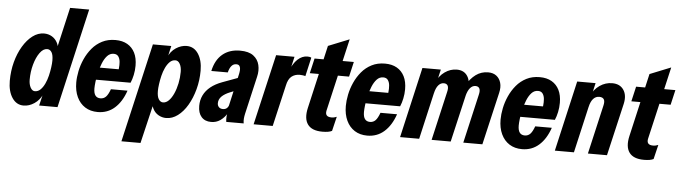

<svg xmlns="http://www.w3.org/2000/svg" viewBox="-53 -949 4905 1383"><g transform="rotate(5 2399.5 -257.5)"><path d="M243 0 265 -92 267 -86Q246 -40 208.5 -15Q171 10 131 10Q79 10 48 -37Q17 -84 17 -159Q17 -230 34 -294.5Q51 -359 81.5 -410Q112 -461 151 -490.5Q190 -520 234 -520Q265 -520 290.5 -505Q316 -490 330.5 -462Q345 -434 342 -394L330 -399L404 -720H542L376 0ZM203 -100Q226 -100 243.5 -117Q261 -134 274 -161.5Q287 -189 294.5 -220.5Q302 -252 306 -281.5Q310 -311 310 -331Q310 -372 298 -391Q286 -410 266 -410Q237 -410 212.5 -376Q188 -342 173.5 -289.5Q159 -237 159 -180Q159 -146 171.5 -123Q184 -100 203 -100Z M667 10Q614 10 575.5 -14.5Q537 -39 516 -84Q495 -129 495 -189Q495 -227 504 -271.5Q513 -316 532.5 -359.5Q552 -403 582 -439Q612 -475 654 -496.5Q696 -518 750 -518Q801 -518 836.5 -497.5Q872 -477 891 -439Q910 -401 910 -346Q910 -312 903 -279Q896 -246 885 -221H581L600 -310H818L784 -271Q789 -290 792 -315Q795 -340 793 -363.5Q791 -387 780 -402.5Q769 -418 746 -418Q719 -418 699.5 -397Q680 -376 666.5 -342.5Q653 -309 644.5 -273Q636 -237 632.5 -206Q629 -175 629 -158Q629 -123 641.5 -106.5Q654 -90 678 -90Q702 -90 718 -106.5Q734 -123 748 -162H868Q840 -80 789 -35Q738 10 667 10Z M1162 10Q1132 10 1106 -5Q1080 -20 1065.5 -48.5Q1051 -77 1054 -116L1069 -111L994 205H856L1021 -510H1154L1133 -418L1130 -424Q1150 -471 1187.5 -495.5Q1225 -520 1265 -520Q1318 -520 1349 -473Q1380 -426 1380 -351Q1380 -281 1362.5 -216Q1345 -151 1315 -100Q1285 -49 1245.5 -19.5Q1206 10 1162 10ZM1130 -100Q1152 -100 1171.5 -119.5Q1191 -139 1206 -172.5Q1221 -206 1229.5 -247Q1238 -288 1238 -330Q1238 -365 1225.5 -387.5Q1213 -410 1193 -410Q1170 -410 1152.5 -393Q1135 -376 1122 -348.5Q1109 -321 1101.5 -289.5Q1094 -258 1090 -228.5Q1086 -199 1086 -179Q1086 -139 1098.5 -119.5Q1111 -100 1130 -100Z M1596 0Q1593 -20 1595 -40Q1597 -60 1601 -82L1597 -83L1658 -352Q1661 -366 1662 -381.5Q1663 -397 1656.5 -408.5Q1650 -420 1632 -420Q1612 -420 1598 -404Q1584 -388 1576 -356H1457Q1474 -436 1524 -478Q1574 -520 1651 -520Q1714 -520 1747.5 -494.5Q1781 -469 1790.5 -428.5Q1800 -388 1789 -343L1726 -70Q1722 -52 1720.5 -35.5Q1719 -19 1722 0ZM1487 10Q1442 10 1417 -18.5Q1392 -47 1392 -98Q1392 -140 1409 -175Q1426 -210 1459.5 -237Q1493 -264 1542 -282L1691 -337L1668 -240L1606 -215Q1566 -199 1545 -178Q1524 -157 1524 -129Q1524 -112 1534.5 -101Q1545 -90 1564 -90Q1581 -90 1592 -99.5Q1603 -109 1607 -125L1603 -64Q1581 -29 1552.5 -9.5Q1524 10 1487 10Z M1794 0 1912 -510H2045L2016 -384H2021L1932 0ZM2001 -298 2006 -390Q2035 -461 2067.5 -490.5Q2100 -520 2137 -520Q2144 -520 2151.5 -519Q2159 -518 2166 -514L2135 -378Q2128 -381 2114.5 -382.5Q2101 -384 2094 -384Q2060 -384 2035.5 -365Q2011 -346 2001 -298Z M2292 10Q2215 10 2185 -32Q2155 -74 2173 -152L2278 -609L2430 -670L2308 -142Q2304 -120 2314 -109Q2324 -98 2349 -98Q2359 -98 2367.5 -100Q2376 -102 2386 -106L2361 -2Q2350 4 2332.5 7Q2315 10 2292 10ZM2165 -402 2190 -510H2474L2449 -402Z M2616 10Q2563 10 2524.5 -14.5Q2486 -39 2465 -84Q2444 -129 2444 -189Q2444 -227 2453 -271.5Q2462 -316 2481.5 -359.5Q2501 -403 2531 -439Q2561 -475 2603 -496.5Q2645 -518 2699 -518Q2750 -518 2785.5 -497.5Q2821 -477 2840 -439Q2859 -401 2859 -346Q2859 -312 2852 -279Q2845 -246 2834 -221H2530L2549 -310H2767L2733 -271Q2738 -290 2741 -315Q2744 -340 2742 -363.5Q2740 -387 2729 -402.5Q2718 -418 2695 -418Q2668 -418 2648.5 -397Q2629 -376 2615.5 -342.5Q2602 -309 2593.5 -273Q2585 -237 2581.5 -206Q2578 -175 2578 -158Q2578 -123 2590.5 -106.5Q2603 -90 2627 -90Q2651 -90 2667 -106.5Q2683 -123 2697 -162H2817Q2789 -80 2738 -35Q2687 10 2616 10Z M2853 0 2970 -510H3103L3081 -414H3086L2991 0ZM3081 0 3162 -352Q3170 -384 3162 -399Q3154 -414 3133 -414Q3111 -414 3094 -394.5Q3077 -375 3068 -335L3066 -409Q3091 -463 3131.5 -491.5Q3172 -520 3218 -520Q3271 -520 3296 -480.5Q3321 -441 3307 -379L3219 0ZM3310 0 3391 -352Q3399 -384 3391 -399Q3383 -414 3362 -414Q3340 -414 3323 -394Q3306 -374 3296 -333L3284 -407Q3317 -463 3356 -491.5Q3395 -520 3445 -520Q3481 -520 3504.5 -502Q3528 -484 3537 -452.5Q3546 -421 3536 -379L3448 0Z M3735 10Q3682 10 3643.5 -14.5Q3605 -39 3584 -84Q3563 -129 3563 -189Q3563 -227 3572 -271.5Q3581 -316 3600.5 -359.5Q3620 -403 3650 -439Q3680 -475 3722 -496.5Q3764 -518 3818 -518Q3869 -518 3904.5 -497.5Q3940 -477 3959 -439Q3978 -401 3978 -346Q3978 -312 3971 -279Q3964 -246 3953 -221H3649L3668 -310H3886L3852 -271Q3857 -290 3860 -315Q3863 -340 3861 -363.5Q3859 -387 3848 -402.5Q3837 -418 3814 -418Q3787 -418 3767.5 -397Q3748 -376 3734.5 -342.5Q3721 -309 3712.5 -273Q3704 -237 3700.5 -206Q3697 -175 3697 -158Q3697 -123 3709.5 -106.5Q3722 -90 3746 -90Q3770 -90 3786 -106.5Q3802 -123 3816 -162H3936Q3908 -80 3857 -35Q3806 10 3735 10Z M3972 0 4089 -510H4222L4200 -414H4205L4110 0ZM4211 0 4292 -352Q4300 -384 4291 -399Q4282 -414 4257 -414Q4232 -414 4214 -394.5Q4196 -375 4187 -335L4185 -409Q4210 -463 4251.5 -491.5Q4293 -520 4342 -520Q4398 -520 4424.5 -480.5Q4451 -441 4437 -379L4349 0Z M4617 10Q4540 10 4510 -32Q4480 -74 4498 -152L4603 -609L4755 -670L4633 -142Q4629 -120 4639 -109Q4649 -98 4674 -98Q4684 -98 4692.5 -100Q4701 -102 4711 -106L4686 -2Q4675 4 4657.5 7Q4640 10 4617 10ZM4490 -402 4515 -510H4799L4774 -402Z"/></g></svg>

Font: Instrument Sans Condensed
Style: Bold Italic
Weight: 700
Width: 3
Italic angle: -13°
Designer: Rodrigo Fuenzalida
Foundry: fragTYPE
Version: Version 1.000;gftools[0.9.28]